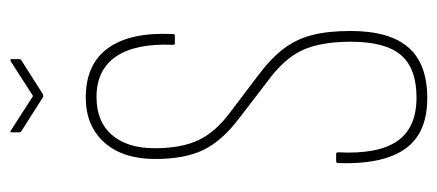

<svg xmlns="http://www.w3.org/2000/svg" viewBox="-260 -588 854 375"><g transform="rotate(-90 167.5 -401.0)"><path d="M163 6Q117 6 88.5 -13Q60 -32 47 -71Q34 -110 36 -168Q36 -172 40 -172H54Q57 -172 57 -168Q53 -90 79 -52.5Q105 -15 164 -15Q221 -15 247 -45.5Q273 -76 273 -143Q273 -203 256 -239Q239 -275 193 -308L124 -361Q80 -394 62 -430.5Q44 -467 44 -525Q44 -589 76.5 -625Q109 -661 164 -661Q229 -661 260.5 -617.5Q292 -574 288 -491Q288 -487 285 -487H269Q267 -487 267 -491Q270 -564 244 -602Q218 -640 165 -640Q117 -640 91 -610Q65 -580 65 -526Q65 -475 80.5 -441.5Q96 -408 135 -379L205 -326Q240 -300 259 -275Q278 -250 286 -219Q294 -188 294 -144Q294 -68 262 -31Q230 6 163 6ZM164 -745 98 -787Q96 -788 96 -792V-806Q96 -810 100 -807L167 -764L234 -807Q239 -810 239 -806V-792Q239 -788 237 -787L171 -745Q167 -743 164 -745Z"/></g></svg>

Font: Sofia Sans Extra Condensed Thin
Style: Regular
Weight: 250
Version: Version 4.100